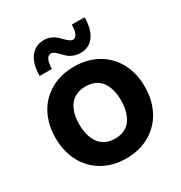

<svg xmlns="http://www.w3.org/2000/svg" viewBox="-179 -888 972 1029"><g transform="rotate(-30 307.0 -373.5)"><path d="M376.5 -600.1Q352.5 -600.1 333 -608.2Q313.5 -616.2 301 -627.4Q288.6 -638.7 278.1 -650.1Q267.6 -661.6 256.8 -669.7Q246.1 -677.7 235.4 -677.7Q218.3 -677.7 209 -658.2Q199.7 -638.7 199.7 -603H124Q124 -677.2 154.8 -718Q185.5 -758.8 239.7 -758.8Q261.2 -758.8 279.8 -751Q298.3 -743.2 311 -731.9Q323.7 -720.7 334.5 -709.2Q345.2 -697.8 356.2 -689.9Q367.2 -682.1 377.4 -682.1Q392.1 -682.1 401.4 -701.4Q410.6 -720.7 410.6 -755.4H489.7Q489.7 -681.2 459.5 -640.6Q429.2 -600.1 376.5 -600.1ZM307.6 12.2Q224.1 12.2 160.6 -25.1Q97.2 -62.5 64.2 -126.7Q31.2 -190.9 31.2 -272.5Q31.2 -353.5 64.2 -417.2Q97.2 -481 160.6 -517.8Q224.1 -554.7 307.6 -554.7Q391.1 -554.7 454.1 -517.8Q517.1 -481 550.3 -417.2Q583.5 -353.5 583.5 -272.5Q583.5 -190.9 550.3 -126.7Q517.1 -62.5 453.9 -25.1Q390.6 12.2 307.6 12.2ZM307.6 -432.1Q279.3 -432.1 257.1 -423.3Q234.9 -414.6 220.2 -399.9Q205.6 -385.3 195.8 -364.5Q186 -343.8 181.9 -321Q177.7 -298.3 177.7 -272.5Q177.7 -239.7 184.6 -211.7Q191.4 -183.6 206.1 -160.2Q220.7 -136.7 246.8 -123.3Q272.9 -109.9 307.6 -109.9Q342.3 -109.9 367.9 -123Q393.6 -136.2 408.2 -159.7Q422.9 -183.1 429.7 -211.2Q436.5 -239.3 436.5 -272.5Q436.5 -305.7 429.7 -333.3Q422.9 -360.8 408.2 -383.5Q393.6 -406.2 367.9 -419.2Q342.3 -432.1 307.6 -432.1Z"/></g></svg>

Font: Acari Sans Neue Black
Style: Regular
Weight: 900
Designer: Alfredo Marco Pradil
Foundry: Alfredo Marco Pradil
Version: Version 1.045;June 16, 2019;FontCreator 11.5.0.2425 64-bit; 